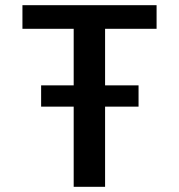

<svg xmlns="http://www.w3.org/2000/svg" viewBox="-20 -720 690 740"><path d="M138.5 -309V-391H514V-309ZM264 0V-609H66.5V-700H583.5V-609H385V0Z"/></svg>

Font: Trispace Thin Medium
Style: Regular
Weight: 500
Version: Version 1.210